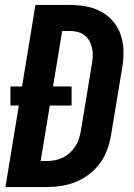

<svg xmlns="http://www.w3.org/2000/svg" viewBox="-20 -755 540 775"><path d="M169 0H2L56 -329H22V-406H69L123 -735H261Q295 -735 328 -729Q361 -723 389 -707.5Q417 -692 437.5 -667.5Q458 -643 468 -612.5Q478 -582 478.5 -548Q479 -514 473 -480L428 -208Q423 -179 412.5 -150Q402 -121 383.5 -96Q365 -71 339.5 -51.5Q314 -32 285.5 -20.5Q257 -9 227.5 -4.5Q198 0 169 0ZM144 -105H169Q184 -105 200.5 -108Q217 -111 232 -118Q247 -125 260.5 -137Q274 -149 283.5 -163.5Q293 -178 298 -193.5Q303 -209 306 -225L351 -497Q354 -514 354.5 -530Q355 -546 351.5 -561.5Q348 -577 340.5 -590.5Q333 -604 321 -613Q309 -622 293.5 -626Q278 -630 262 -630H231L194 -406H269V-329H181Z"/></svg>

Font: Iosevka Extrabold
Style: Italic
Weight: 800
Italic angle: -9°
Monospace: yes
Designer: Belleve Invis
Foundry: Belleve Invis
Version: Version 32.5.0; ttfautohint (v1.8.4)